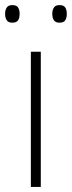

<svg xmlns="http://www.w3.org/2000/svg" viewBox="-32 -733 282 753"><path d="M128 0H89V-530H128ZM-12 -679Q-12 -694 -5.5 -703.5Q1 -713 16 -713Q33 -713 39 -703.5Q45 -694 45 -679Q45 -663 39 -653.5Q33 -644 16 -644Q1 -644 -5.5 -653.5Q-12 -663 -12 -679ZM173 -679Q173 -694 179.5 -703.5Q186 -713 201 -713Q218 -713 224 -703.5Q230 -694 230 -679Q230 -663 224 -653.5Q218 -644 201 -644Q186 -644 179.5 -653.5Q173 -663 173 -679Z"/></svg>

Font: Noto Sans Khmer UI ExtraLight
Style: Regular
Weight: 200
Designer: Danh Hong and the Monotype Design Team
Foundry: Monotype Imaging Inc.
Version: Version 2.002; ttfautohint (v1.8.4.7-5d5b)